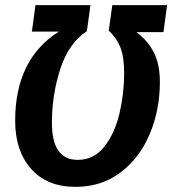

<svg xmlns="http://www.w3.org/2000/svg" viewBox="-20 -712 670 747"><path d="M39 -242Q39 -482 209 -589H104L118 -692H332L318 -591Q247 -544 214.5 -443.5Q182 -343 182 -234Q182 -90 282 -90Q345 -90 385.5 -141Q426 -192 444.5 -269.5Q463 -347 463 -428Q463 -490 448.5 -527Q434 -564 403 -593L417 -692H630L616 -587H511Q556 -553 579 -507Q602 -461 602 -393Q602 -285 563 -191.5Q524 -98 449.5 -41.5Q375 15 274 15Q163 15 101 -55Q39 -125 39 -242Z"/></svg>

Font: Fira Sans Condensed SemiBold
Style: Italic
Weight: 600
Width: 3
Italic angle: -8°
Designer: bBox Type GmbH & Carrois Corporate GbR & Edenspiekermann AG
Foundry: bBox Type GmbH & Carrois Corporate GbR & Edenspiekermann AG
Version: Version 4.301